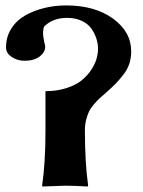

<svg xmlns="http://www.w3.org/2000/svg" viewBox="-20 -678 521 701"><path d="M146 -199.2C146 -122.7 141.9 -56.3 133.8 0L134.8 2.9L217.8 0C240.6 0 267.9 1 299.8 2.9L301.8 0C293.9 -57 290 -123.7 290 -200.2V-203.1C290 -216.5 291.6 -229.2 294.7 -241.2C297.8 -253.3 301.3 -263.3 305.2 -271.2C309.1 -279.2 315.1 -287.9 323.2 -297.4C331.4 -306.8 337.9 -313.8 342.8 -318.4L366.2 -338.9C381.8 -352.9 393.5 -363.7 401.1 -371.3C408.8 -379 418 -389.6 428.7 -403.1C439.5 -416.6 447.2 -430.4 451.9 -444.6C456.6 -458.7 459 -474 459 -490.2C459 -538.1 436.8 -578 392.6 -610.1C348.3 -642.2 291.2 -658.2 221.2 -658.2C193.8 -658.2 167.5 -655.1 142.1 -648.9C116.7 -642.7 93.3 -633.6 72 -621.6C50.7 -609.5 33.7 -593.4 21 -573.2C8.3 -553.1 2 -530.3 2 -504.9C2 -490.9 9 -479.2 22.9 -470C36.9 -460.7 52.2 -456.1 68.8 -456.1C92.6 -456.1 111.2 -461.3 124.8 -471.7C138.3 -482.1 145 -494.1 145 -507.8C145 -512 143.4 -519 140.1 -528.8H141.1C138.5 -539.2 137.2 -548 137.2 -555.2C137.2 -571.5 139.5 -581.1 144 -584C164.9 -603.2 191.9 -612.8 225.1 -612.8C245.3 -612.8 263.1 -609.1 278.6 -601.8C294 -594.5 305.8 -584.9 314 -573C322.1 -561.1 328.1 -549.1 332 -536.9C335.9 -524.7 337.9 -512.4 337.9 -500C337.9 -488.3 336 -475.9 332.3 -462.9C328.5 -449.9 321.9 -436.3 312.5 -422.1C303.1 -408 291.3 -395.3 277.3 -384C263.3 -372.8 245 -363.5 222.2 -356.2C199.4 -348.9 174 -345.2 146 -345.2Z"/></svg>

Font: Linux Biolinum G
Style: Bold
Weight: 700
Designer: Philipp H. Poll
Foundry: Philipp H. Poll
Version: Version 1.1.0